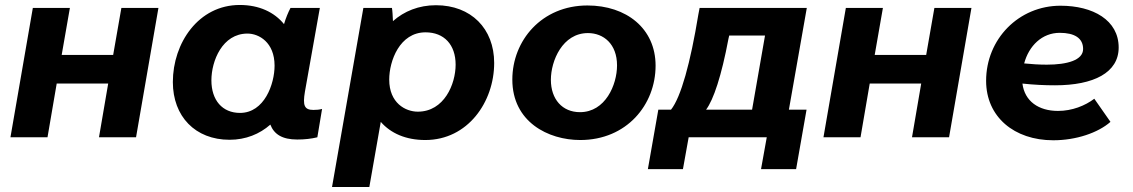

<svg xmlns="http://www.w3.org/2000/svg" viewBox="-20 -552 4557 772"><path d="M468 -520 435 -331H228L261 -520H112L22 0H171L208 -216H415L378 0H527L617 -520Z M1175 9C1204 9 1232 6 1256 0L1275 -114C1264 -111 1253 -110 1240 -110C1203 -110 1197 -129 1206 -183L1266 -520H1148C1139 -503 1129 -479 1122 -455C1083 -503 1022 -532 944 -532C778 -532 675 -379 675 -222C675 -84 765 10 903 10C968 10 1024 -13 1067 -51C1082 -12 1115 9 1175 9ZM975 -417C1021 -417 1084 -382 1084 -288C1084 -214 1043 -98 945 -98C874 -98 830 -149 830 -229C830 -307 874 -417 975 -417Z M1315 200H1465L1511 -62C1551 -16 1612 11 1690 11C1861 11 1967 -142 1967 -299C1967 -437 1874 -531 1733 -531C1664 -531 1605 -507 1560 -467C1559 -488 1558 -509 1556 -520H1441ZM1660 -103C1610 -103 1545 -138 1545 -232C1545 -307 1587 -422 1691 -422C1766 -422 1812 -372 1812 -292C1812 -214 1766 -103 1660 -103Z M2313 11C2500 11 2616 -131 2616 -288C2616 -438 2498 -530 2342 -530C2158 -530 2040 -389 2040 -232C2040 -62 2184 11 2313 11ZM2312 -101C2241 -101 2195 -153 2195 -231C2195 -308 2242 -419 2344 -419C2407 -419 2461 -375 2461 -289C2461 -211 2414 -101 2312 -101Z M2585 128H2726L2749 0H3063L3040 128H3181L3223 -111H3152L3224 -520H2793L2788 -494C2756 -299 2718 -161 2678 -111H2627ZM2819 -111C2849 -151 2881 -247 2909 -396L2912 -409H3056L3004 -111Z M3737 -520 3704 -331H3497L3530 -520H3381L3291 0H3440L3477 -216H3684L3647 0H3796L3886 -520Z M4215 12C4307 12 4395 -18 4445 -62L4380 -155C4343 -127 4291 -106 4234 -106C4156 -106 4100 -145 4091 -216C4137 -211 4181 -209 4222 -209C4378 -209 4478 -260 4478 -361C4478 -471 4375 -529 4244 -529C4076 -529 3945 -395 3945 -227C3945 -82 4058 12 4215 12ZM4098 -297C4117 -368 4170 -420 4241 -420C4300 -420 4335 -399 4335 -355C4335 -310 4271 -292 4189 -292C4159 -292 4127 -294 4098 -297Z"/></svg>

Font: Fixel Display 20240404
Style: Bold Italic
Weight: 700
Italic angle: -10°
Designer: AlfaBravo + MacPaw
Foundry: Kyrylo Tkachov, Marchela Mozhyna, Serhii Makarenko, Maria Weinstein, Zakhar Kryvoshyya
Version: Version 1.211;Glyphs 3.2 (3225)